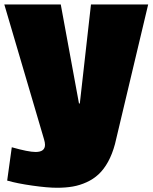

<svg xmlns="http://www.w3.org/2000/svg" viewBox="-22 -655 696 875"><path d="M238.3 200.7Q277.3 200.7 309.6 195.1Q341.8 189.5 372.6 175.5Q403.3 161.6 427.2 139.4Q451.2 117.2 470.5 82.3Q489.7 47.4 502 1.5L653.3 -634.8H392.6L341.8 -183.6H337.9L254.9 -634.8H-2.4L178.7 -20Q183.1 -5.4 183.1 4.9Q183.1 37.6 140.1 37.6Q107.4 37.6 31.7 16.1L10.7 168Q56.6 181.2 125.5 190.9Q194.3 200.7 238.3 200.7Z"/></svg>

Font: Coda
Style: Heavy
Weight: 800
Version: Version 2.000; ttfautohint (v0.8) -r 50 -G 200 -x